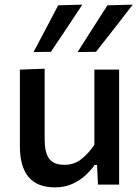

<svg xmlns="http://www.w3.org/2000/svg" viewBox="-20 -798 603 830"><path d="M218 12Q140.5 12 103.2 -33.2Q66 -78.5 66 -165.5V-497L173 -501V-194Q173 -140.5 191.8 -113Q210.5 -85.5 259.5 -85.5Q301 -85.5 332.8 -111Q364.5 -136.5 388 -172.5V-497H495V0H403.5L399.5 -85H389Q373 -61.5 348.5 -39.2Q324 -17 291.5 -2.5Q259 12 218 12ZM315.5 -573Q347.5 -623.5 380 -674.5Q412.5 -725 444.5 -775L554 -778Q513.5 -725.5 473.8 -674.5Q434 -623.5 395 -574ZM125 -573Q152 -624.5 178.5 -674Q205 -724.5 231.5 -775L336 -778Q301.5 -725.5 267.5 -674.5Q233.5 -623.5 200 -574Z"/></svg>

Font: Heraclito Medium
Style: Regular
Weight: 500
Designer: Kostas Bartsokas (font) & Cristiano Sobral (main changes)
Foundry: Kostas Bartsokas (font) & Cristiano Sobral (main changes)
Version: Version 1.00;July 8, 2020;FontCreator 13.0.0.2655 64-bit